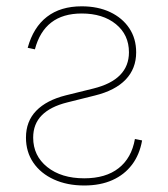

<svg xmlns="http://www.w3.org/2000/svg" viewBox="-20 -568 525 599"><path d="M66.4 -418.9Q84 -482.9 126.5 -515.6Q168.9 -548.3 234.9 -548.3Q285.2 -548.3 323.5 -530.3Q361.8 -512.2 383.3 -480Q404.8 -447.8 404.8 -404.8Q404.8 -354 372.1 -319.8Q339.4 -285.6 275.9 -270L189.9 -248.5Q137.2 -235.4 110.4 -208.3Q83.5 -181.2 83.5 -138.7Q83.5 -82 127.4 -46.9Q171.4 -11.7 242.7 -11.7Q310.1 -11.7 350.3 -43.5Q390.6 -75.2 400.9 -134.3L423.3 -129.9Q415.5 -85.4 391.8 -54.2Q368.2 -22.9 330.6 -6.1Q293 10.7 242.7 10.7Q189.5 10.7 148.2 -8.1Q106.9 -26.9 84 -60.5Q61 -94.2 61 -138.7Q61 -189.5 93 -222.4Q125 -255.4 185.1 -270.5L272 -292Q327.1 -305.7 354.7 -334Q382.3 -362.3 382.3 -404.8Q382.3 -459.5 341.6 -492.7Q300.8 -525.9 234.9 -525.9Q176.3 -525.9 139.9 -497.8Q103.5 -469.7 88.9 -414.1Z"/></svg>

Font: Inter 17pt Thin
Style: Regular
Weight: 250
Version: Version 4.001;git-66647c0bb